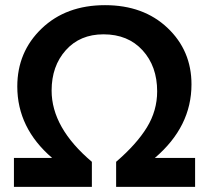

<svg xmlns="http://www.w3.org/2000/svg" viewBox="-20 -724 812 744"><path d="M387 -704Q536 -704 629 -616Q722 -528 722 -397Q722 -233 580 -112H736V0H430V-97Q509 -165 549 -230Q589 -295 589 -370Q589 -467 532.5 -529Q476 -591 381 -591Q290 -591 235 -529.5Q180 -468 180 -373Q180 -229 336 -97V0H34V-112H182Q47 -228 47 -389Q47 -523 141.5 -613.5Q236 -704 387 -704Z"/></svg>

Font: Cantarell
Style: Bold
Weight: 700
Designer: Dave Crossland, Nikolaus Waxweiler, Florian Fecher, Jacques Le Bailly, Eben Sorkin, Alexei Vanyashin, Alexios Zavras, Em
Version: Version 0.303